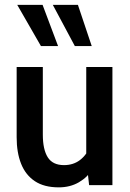

<svg xmlns="http://www.w3.org/2000/svg" viewBox="-20 -778 546 807"><path d="M227 9.5Q165.5 9.5 126.5 -16.5Q87.5 -42.5 68.8 -89.5Q50 -136.5 50 -201V-496.5H160V-212.5Q160 -149.5 180.8 -116.8Q201.5 -84 249 -84Q288 -84 316 -105.2Q344 -126.5 360.5 -165.5L342.5 -102V-496.5H452.5V0H354.5L345.5 -81.5L370 -68.5Q348.5 -33.5 311.8 -12Q275 9.5 227 9.5ZM365.5 -584.5H294.5L202 -757.5H307.5ZM224 -584.5H152L52.5 -757.5H159Z"/></svg>

Font: Cabin SemiCondensed SemiBold
Style: Regular
Weight: 600
Width: 4
Designer: Pablo Impallari
Foundry: Pablo Impallari. http://www.impallari.com Igino Marini. http://www.ikern.com
Version: Version 3.001